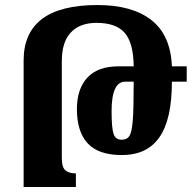

<svg xmlns="http://www.w3.org/2000/svg" viewBox="-20 -744 767 764"><path d="M723 -480V-419H664Q664 -269 614.5 -198Q565 -127 465 -127Q372 -127 329 -173.5Q286 -220 286 -310Q286 -390 327.5 -435Q369 -480 451 -480H512Q511 -573 476.5 -613Q442 -653 364 -653Q298 -653 262 -615Q226 -577 226 -501V-115Q226 -78 240.5 -66Q255 -54 282 -54V0H74V-503Q74 -724 368 -724Q506 -724 582.5 -664Q659 -604 664 -480ZM512 -419H478Q424 -419 424 -301Q424 -237 431.5 -212.5Q439 -188 464 -188Q486 -188 495.5 -204Q505 -220 508.5 -267Q512 -314 512 -419Z"/></svg>

Font: Noto Serif Armenian Bold Cond
Style: Regular
Weight: 700
Width: 3
Designer: Monotype Design team
Foundry: Monotype Imaging Inc.
Version: Version 1.000